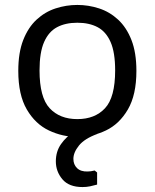

<svg xmlns="http://www.w3.org/2000/svg" viewBox="-20 -542 626 777"><path d="M293 12Q233 12 178 -14Q123 -40 88.5 -99Q54 -158 54 -255Q54 -329 74 -380Q94 -431 128 -462.5Q162 -494 205 -508Q248 -522 293 -522Q338 -522 381 -508Q424 -494 458 -462.5Q492 -431 512 -380Q532 -329 532 -255Q532 -158 497.5 -99Q463 -40 408.5 -14Q354 12 293 12ZM293 -60Q364 -60 405 -104Q446 -148 446 -257Q446 -330 427.5 -372Q409 -414 375 -432Q341 -450 293 -450Q245 -450 211 -432Q177 -414 158.5 -372Q140 -330 140 -257Q140 -148 181 -104Q222 -60 293 -60ZM373 156V205Q359 209 344.5 212Q330 215 314 215Q259 215 232.5 183.5Q206 152 206 111Q206 71 227 41Q248 11 280 -9Q312 -29 344 -39L374 0Q322 19 299.5 47Q277 75 277 101Q277 124 292 138.5Q307 153 335 152Q341 152 348 151Q355 150 363 148Z"/></svg>

Font: AR One Sans
Style: Regular
Weight: 400
Designer: Niteesh Yadav
Foundry: Niteesh Yadav
Version: Version 1.001;gftools[0.9.33]